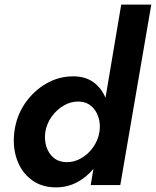

<svg xmlns="http://www.w3.org/2000/svg" viewBox="-20 -800 674 830"><path d="M176 -230Q182 -266 203.5 -296Q225 -326 256 -344Q287 -362 322 -361Q353 -360 374.5 -341.5Q396 -323 405.5 -293.5Q415 -264 410 -230Q404 -194 383 -164Q362 -134 332 -116.5Q302 -99 270 -99Q235 -99 212.5 -117.5Q190 -136 180.5 -166Q171 -196 176 -230ZM42 -230Q34 -164 53.5 -109.5Q73 -55 116.5 -22.5Q160 10 222 10Q271 10 312 -11.5Q353 -33 384 -70L372 0H500L634 -780H504L436 -377Q419 -419 384 -444.5Q349 -470 296 -470Q234 -470 179.5 -438.5Q125 -407 88 -353Q51 -299 42 -230Z"/></svg>

Font: Jost* 600 Semi Italic
Style: Italic
Weight: 600
Italic angle: -10°
Version: Version 3.200; ttfautohint (v0.97) -l 8 -r 50 -G 200 -x 14 -